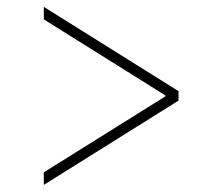

<svg xmlns="http://www.w3.org/2000/svg" viewBox="-20 -553 642 554"><path d="M106.4 -19.5V-55.7L457 -274.9V-277.8L106.4 -497.1V-533.2L495.1 -290V-262.7Z"/></svg>

Font: Pretendard Thin
Style: Regular
Weight: 100
Designer: Base glyphs from Inter by Rasmus Andersson; Hangeul glyphs from Noto Sans CJK(Source Han Sans) by Jang Soo-young and Kan
Foundry: Kil Hyung-jin
Version: Version 1.309